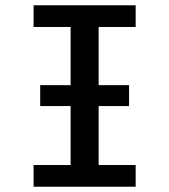

<svg xmlns="http://www.w3.org/2000/svg" viewBox="-20 -706 640 726"><path d="M132 -384H468V-305H132ZM107 0V-82H247V-604H107V-686H493V-604H353V-82H493V0Z"/></svg>

Font: Chivo Mono Medium
Style: Regular
Weight: 400
Monospace: yes
Version: Version 1.008